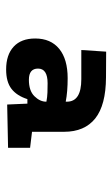

<svg xmlns="http://www.w3.org/2000/svg" viewBox="110 -853 366 626"><g transform="rotate(90 293.0 -540.0)"><path d="M320.8 -380.4 317.9 -446.3H303.2Q292 -411.6 269.5 -394.3Q247.1 -377 206.5 -377Q158.7 -377 132.1 -401.6Q105.5 -426.3 105.5 -471.7Q105.5 -522.5 139.2 -550Q172.9 -577.6 234.9 -577.6Q279.3 -577.6 311.5 -571.3V-575.2Q311.5 -622.1 238.3 -622.1H143.1L148.4 -703.1L232.4 -702.6Q322.8 -702.1 366.2 -667.5Q409.7 -632.8 409.7 -565.9V-461.4L461.9 -455.1V-383.3ZM311.5 -508.3Q296.4 -511.2 281.5 -511.7Q266.6 -512.2 251.5 -512.2Q203.6 -512.2 203.6 -481Q203.6 -451.2 240.2 -451.2Q275.9 -451.2 293.7 -469.2Q311.5 -487.3 311.5 -507.3Z"/></g></svg>

Font: Cascadia Mono PL SemiBold
Style: Regular
Weight: 600
Monospace: yes
Designer: Aaron Bell
Foundry: Saja Typeworks
Version: Version 2404.023; ttfautohint (v1.8.4)